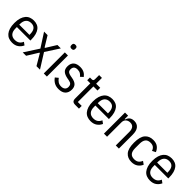

<svg xmlns="http://www.w3.org/2000/svg" viewBox="273 -2027 3326 3326"><g transform="rotate(45 1936.5 -363.5)"><path d="M252 12Q207 12 168 -3Q129 -18 101 -51Q73 -84 57 -135Q41 -186 41 -258Q41 -330 57 -381Q73 -432 101 -465Q129 -498 168 -513Q207 -528 252 -528Q297 -528 334.5 -513Q372 -498 398 -465Q424 -432 438.5 -381Q453 -330 453 -258V-239H122V-206Q122 -130 156.5 -92.5Q191 -55 252 -55Q304 -55 337 -77.5Q370 -100 389 -145L441 -107Q417 -54 370.5 -21Q324 12 252 12ZM252 -464Q190 -464 156 -425Q122 -386 122 -310V-297H372V-310Q372 -464 252 -464Z M504 0 674 -263 511 -516H597L712 -328H722L839 -516H922L760 -266L927 0H841L722 -202H712L587 0Z M1058 -641Q1011 -641 1011 -682V-698Q1011 -739 1058 -739Q1105 -739 1105 -698V-682Q1105 -641 1058 -641ZM1020 -516H1096V0H1020Z M1391 12Q1327 12 1281.5 -14Q1236 -40 1204 -86L1257 -130Q1284 -92 1315.5 -72Q1347 -52 1391 -52Q1436 -52 1462.5 -74.5Q1489 -97 1489 -139Q1489 -173 1472 -194Q1455 -215 1409 -223L1370 -230Q1295 -244 1258.5 -277Q1222 -310 1222 -377Q1222 -416 1234 -444.5Q1246 -473 1268 -491.5Q1290 -510 1320.5 -518.5Q1351 -527 1387 -527Q1445 -527 1484.5 -506.5Q1524 -486 1553 -447L1504 -402Q1487 -426 1459 -444.5Q1431 -463 1387 -463Q1296 -463 1296 -380Q1296 -342 1315.5 -324.5Q1335 -307 1379 -299L1418 -292Q1497 -278 1530 -243Q1563 -208 1563 -148Q1563 -73 1519.5 -30.5Q1476 12 1391 12Z M1789 0Q1748 0 1729.5 -18.5Q1711 -37 1711 -78V-449H1635V-516H1680Q1703 -516 1710.5 -527.5Q1718 -539 1718 -562V-658H1787V-516H1887V-449H1787V-67H1882V0Z M2175 12Q2130 12 2091 -3Q2052 -18 2024 -51Q1996 -84 1980 -135Q1964 -186 1964 -258Q1964 -330 1980 -381Q1996 -432 2024 -465Q2052 -498 2091 -513Q2130 -528 2175 -528Q2220 -528 2257.5 -513Q2295 -498 2321 -465Q2347 -432 2361.5 -381Q2376 -330 2376 -258V-239H2045V-206Q2045 -130 2079.5 -92.5Q2114 -55 2175 -55Q2227 -55 2260 -77.5Q2293 -100 2312 -145L2364 -107Q2340 -54 2293.5 -21Q2247 12 2175 12ZM2175 -464Q2113 -464 2079 -425Q2045 -386 2045 -310V-297H2295V-310Q2295 -464 2175 -464Z M2494 0V-516H2570V-432H2580Q2595 -480 2626.5 -504Q2658 -528 2712 -528Q2781 -528 2820.5 -481Q2860 -434 2860 -336V0H2784V-331Q2784 -393 2758.5 -426Q2733 -459 2680 -459Q2634 -459 2602 -431Q2570 -403 2570 -352V0Z M3177 12Q3081 12 3026.5 -51Q2972 -114 2972 -258Q2972 -402 3026.5 -465Q3081 -528 3177 -528Q3250 -528 3293.5 -494.5Q3337 -461 3357 -409L3294 -377Q3281 -417 3253 -438.5Q3225 -460 3177 -460Q3114 -460 3084 -423Q3054 -386 3054 -310V-206Q3054 -130 3084 -93Q3114 -56 3177 -56Q3227 -56 3257.5 -78Q3288 -100 3306 -145L3362 -106Q3339 -52 3292.5 -20Q3246 12 3177 12Z M3630 12Q3585 12 3546 -3Q3507 -18 3479 -51Q3451 -84 3435 -135Q3419 -186 3419 -258Q3419 -330 3435 -381Q3451 -432 3479 -465Q3507 -498 3546 -513Q3585 -528 3630 -528Q3675 -528 3712.5 -513Q3750 -498 3776 -465Q3802 -432 3816.5 -381Q3831 -330 3831 -258V-239H3500V-206Q3500 -130 3534.5 -92.5Q3569 -55 3630 -55Q3682 -55 3715 -77.5Q3748 -100 3767 -145L3819 -107Q3795 -54 3748.5 -21Q3702 12 3630 12ZM3630 -464Q3568 -464 3534 -425Q3500 -386 3500 -310V-297H3750V-310Q3750 -464 3630 -464Z"/></g></svg>

Font: IBM Plex Sans Condensed
Style: Regular
Weight: 400
Width: 3
Designer: Mike Abbink, Paul van der Laan, Pieter van Rosmalen
Foundry: Bold Monday
Version: Version 1.1